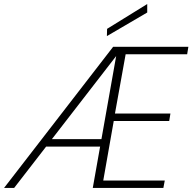

<svg xmlns="http://www.w3.org/2000/svg" viewBox="-30 -932 954 952"><path d="M-10 0 531 -700H904L898 -663H593L540 -369H815L809 -332H534L482 -37H787L780 0H430L546 -654L40 0ZM173 -205 199 -242H493L486 -205ZM500 -753 501 -789 700 -912V-870Z"/></svg>

Font: DM Sans 17pt ExtraLight
Style: Italic
Weight: 250
Italic angle: -10°
Version: Version 4.004;gftools[0.9.30]